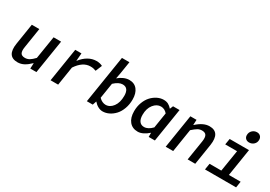

<svg xmlns="http://www.w3.org/2000/svg" viewBox="19 -1642 3561 2529"><g transform="rotate(30 1799.0 -377.0)"><path d="M232.9 13.2Q67.9 13.2 101.1 -193.8L150.9 -509.8H265.1L217.8 -209Q207 -145 223.4 -115.5Q239.7 -85.9 290 -85.9Q324.7 -85.9 355.7 -104Q386.7 -122.1 426.8 -165L481.9 -509.8H596.2L515.1 0H421.9L425.8 -82H421.9Q376 -36.1 330.3 -11.5Q284.7 13.2 232.9 13.2Z M730.5 0 811.5 -509.8H905.8L896.5 -393.1H899.4Q946.8 -455.6 1006.3 -489.3Q1065.9 -522.9 1129.4 -522.9Q1181.6 -522.9 1221.7 -502L1181.6 -404.8Q1156.7 -414.1 1139.4 -417.5Q1122.1 -420.9 1095.7 -420.9Q981 -420.9 890.6 -285.2L845.7 0Z M1526.4 13.2Q1492.2 13.2 1457 -5.4Q1421.9 -23.9 1394 -57.1H1391.1L1372.1 0H1282.2L1397.5 -725.1H1511.2L1482.4 -543.9L1465.3 -453.1Q1502.4 -485.8 1545.7 -504.4Q1588.9 -522.9 1628.4 -522.9Q1707.5 -522.9 1750.5 -468.3Q1793.5 -413.6 1793.5 -319.8Q1793.5 -244.6 1770 -180.4Q1746.6 -116.2 1708.5 -74.7Q1670.4 -33.2 1623 -10Q1575.7 13.2 1526.4 13.2ZM1518.1 -82Q1583 -82 1628.7 -143.3Q1674.3 -204.6 1674.3 -307.1Q1674.3 -428.2 1582 -428.2Q1522.9 -428.2 1454.1 -363.8L1417 -130.9Q1439.9 -106 1466.8 -94Q1493.7 -82 1518.1 -82Z M2061 13.2Q1979.5 13.2 1933.1 -43Q1886.7 -99.1 1886.7 -198.2Q1886.7 -271 1910.4 -333.5Q1934.1 -396 1972.2 -436.5Q2010.3 -477.1 2057.1 -500Q2104 -522.9 2151.9 -522.9Q2192.9 -522.9 2221.9 -507.6Q2251 -492.2 2278.8 -460.9L2298.8 -509.8H2397.9L2316.9 0H2222.7V-61H2219.7Q2184.1 -28.3 2142.1 -7.6Q2100.1 13.2 2061 13.2ZM2103 -82Q2163.6 -82 2224.6 -146L2261.7 -379.9Q2220.7 -428.2 2165 -428.2Q2101.6 -428.2 2054.2 -368.4Q2006.8 -308.6 2006.8 -211.9Q2006.8 -149.4 2031.7 -115.7Q2056.6 -82 2103 -82Z M2481.4 0 2562.5 -509.8H2656.2L2652.3 -431.2H2656.2Q2755.9 -522.9 2848.6 -522.9Q3011.7 -522.9 2980.5 -315.9L2930.7 0H2815.4L2863.3 -300.8Q2873.5 -364.7 2856.7 -394.8Q2839.8 -424.8 2790.5 -424.8Q2755.9 -424.8 2725.8 -407.5Q2695.8 -390.1 2650.4 -349.1L2595.2 0Z M3402.8 -597.2Q3370.6 -597.2 3350.3 -616.5Q3330.1 -635.7 3330.1 -668Q3330.1 -710.4 3359.4 -738.8Q3388.7 -767.1 3430.2 -767.1Q3462.4 -767.1 3482.7 -746.6Q3502.9 -726.1 3502.9 -693.8Q3502.9 -651.4 3473.6 -624.3Q3444.3 -597.2 3402.8 -597.2ZM3079.1 0 3094.2 -94.2H3272.9L3325.2 -418.9H3145L3160.2 -509.8H3454.1L3388.2 -94.2H3566.9L3552.2 0Z"/></g></svg>

Font: Office Code Pro Medium Italic
Style: Regular
Weight: 500
Italic angle: -9°
Designer: Nathan Rutzky & Paul D. Hunt
Foundry: Adobe Systems Incorporated
Version: Version 1.004;PS 001.004;hotconv 1.0.70;makeotf.lib2.5.58329